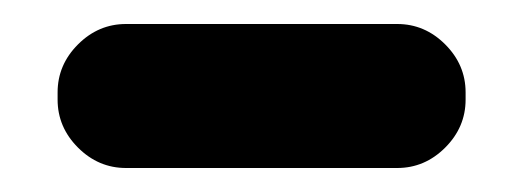

<svg xmlns="http://www.w3.org/2000/svg" viewBox="-20 -540 436 160"><path d="M311 -520Q334 -520 351 -503Q368 -486 368 -463V-457Q368 -434 351 -417Q334 -400 311 -400H85Q62 -400 45 -417Q28 -434 28 -457V-463Q28 -486 45 -503Q62 -520 85 -520Z"/></svg>

Font: Rounded Mplus 1c Black
Style: Regular
Weight: 900
Version: Version 1.059.20150529